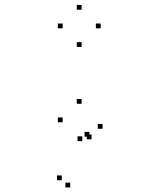

<svg xmlns="http://www.w3.org/2000/svg" viewBox="-20 -562 660 800"><path d="M361.5 18.5V-1.5H341.5V18.5ZM352.5 7.5V-12.5H332.5V7.5ZM237.5 189V169H217.5V189ZM272.5 219V199H252.5V219ZM407.5 -25.5V-45.5H387.5V-25.5ZM320 -129.5V-149.5H300V-129.5ZM241 -52.5V-72.5H221V-52.5ZM323 26V6H303V26ZM399.5 -444V-464H379.5V-444ZM320 -521.5V-541.5H300V-521.5ZM241 -444V-464H221V-444ZM320 -366.5V-386.5H300V-366.5Z"/></svg>

Font: Monaspace Argon Dots Var
Style: Regular
Weight: 400
Designer: Riley Cran and the Lettermatic Team
Version: Version 1.100 (Monaspace Argon Dots)